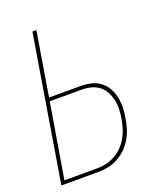

<svg xmlns="http://www.w3.org/2000/svg" viewBox="-136 -824 772 913"><g transform="rotate(-20 250.0 -367.5)"><path d="M16 0 137 -735H157L104 -413H264Q291 -413 316.5 -407Q342 -401 362 -386Q382 -371 394.5 -349Q407 -327 412.5 -301.5Q418 -276 417.5 -249.5Q417 -223 412 -196Q408 -171 400.5 -146Q393 -121 379.5 -98Q366 -75 346.5 -55.5Q327 -36 303 -23Q279 -10 253.5 -5Q228 0 203 0ZM38 -18H203Q226 -18 249 -23Q272 -28 294 -40Q316 -52 333.5 -70Q351 -88 363 -109Q375 -130 382 -153Q389 -176 393 -199Q397 -222 398 -246Q399 -270 394 -293Q389 -316 378.5 -336Q368 -356 350.5 -369.5Q333 -383 310.5 -389Q288 -395 264 -395H101Z"/></g></svg>

Font: Iosevka Curly Thin Oblique
Style: Regular
Weight: 100
Italic angle: -9°
Monospace: yes
Designer: Belleve Invis
Foundry: Belleve Invis
Version: Version 11.1.0; ttfautohint (v1.8.3)